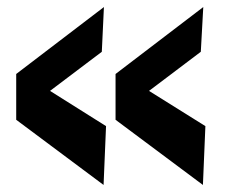

<svg xmlns="http://www.w3.org/2000/svg" viewBox="-20 -554 647 545"><path d="M274 -29 26 -214V-344L275 -534L269 -407L122 -296L281 -196ZM556 -29 308 -214V-344L557 -534L550 -407L403 -296L563 -196Z"/></svg>

Font: Francois One
Style: Regular
Weight: 400
Designer: Vernon Adams
Foundry: Vernon Adams
Version: Version 2.000